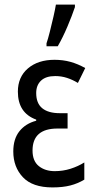

<svg xmlns="http://www.w3.org/2000/svg" viewBox="-20 -808 419 838"><path d="M275 -314V-247H231Q122 -247 122 -151Q122 -105 149.5 -83Q177 -61 219 -61Q255 -61 288 -71.5Q321 -82 348 -99V-24Q320 -7 287 1.5Q254 10 209 10Q122 10 80 -34.5Q38 -79 38 -147Q38 -202 65 -235.5Q92 -269 138 -281V-286Q58 -315 58 -408Q58 -472 102 -509.5Q146 -547 218 -547Q255 -547 287.5 -538Q320 -529 352 -511L320 -446Q297 -460 272.5 -468Q248 -476 221 -476Q180 -476 159 -456Q138 -436 138 -402Q138 -357 164.5 -335.5Q191 -314 241 -314ZM183 -606V-619Q189 -636 197.5 -669.5Q206 -703 213.5 -736Q221 -769 224 -788H307V-777Q295 -741 274.5 -692.5Q254 -644 232 -606Z"/></svg>

Font: Avrile Sans Condensed
Style: Regular
Weight: 400
Width: 3
Designer: Monotype Design Team
Foundry: Monotype Imaging Inc.
Version: Version 2.001;September 10, 2019;FontCreator 11.5.0.2425 64-